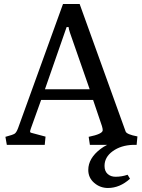

<svg xmlns="http://www.w3.org/2000/svg" viewBox="-20 -722 710 957"><path d="M14 0 7 -40Q45 -50 53.5 -56Q62 -62 70 -83L294 -702H377L606 -67Q611 -52 665 -42L661 0H428L422 -40Q492 -54 492 -73Q492 -81 488 -94L444 -224H185L134 -82Q130 -70 130 -67Q130 -61 136 -60L207 -41L203 0ZM204 -277H427L329 -558Q322 -579 322 -587H312ZM628 169Q577 215 518 215Q479 215 449.5 189.5Q420 164 420 125Q420 67 481 20.5Q542 -26 643 -26V0Q583 2 542 31.5Q501 61 501 105Q501 131 516.5 145Q532 159 556 159Q587 159 616 149Z"/></svg>

Font: Poly
Style: Regular
Weight: 400
Designer: Jos Nicols Silva Schwarzenberg
Foundry: Jose Nicolas Silva Schwarzenberg
Version: Version 1.001